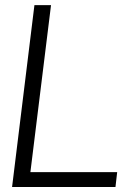

<svg xmlns="http://www.w3.org/2000/svg" viewBox="-20 -748 531 768"><path d="M28.3 0H441.9L448.7 -59.6H101.6L184.1 -727.5H117.7Z"/></svg>

Font: Guggenheim Sans Display Light
Style: Italic
Weight: 300
Italic angle: -7°
Designer: Modified by Tom Baber under direction of Pentagram Design 2023
Foundry: rsms
Version: Version 1.001;Glyphs 3.1.2 (3151)